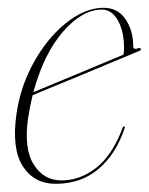

<svg xmlns="http://www.w3.org/2000/svg" viewBox="-20 -452 372 480"><path d="M291 -130Q269.5 -66 225.8 -29.2Q182 7.5 119.5 7.5Q65 7.5 37 -36.5Q9 -80.5 21 -165.5Q28.5 -219.5 50.2 -267.5Q72 -315.5 103 -352.8Q134 -390 169.2 -411.2Q204.5 -432.5 239 -432.5Q274.5 -432.5 293.8 -404Q313 -375.5 313 -337Q313 -326.5 326 -331.5Q330.5 -333 332 -330Q333 -327 329 -325Q326 -323.5 304 -314.5Q282 -305.5 249.2 -291.8Q216.5 -278 180.2 -263Q144 -248 112.2 -235Q80.5 -222 61.5 -214Q55 -187 50.5 -158.5Q39 -81.5 64 -41.2Q89 -1 133.5 -1Q181 -1 221 -32.8Q261 -64.5 286 -131Q287.5 -136 290 -136Q293.5 -136 291 -130ZM235 -428Q185 -428 137 -372.2Q89 -316.5 63.5 -221.5Q84 -230 117 -243.8Q150 -257.5 185.5 -272.2Q221 -287 249.5 -299Q278 -311 289 -315.5Q290 -321 290 -334Q290 -373.5 274.8 -400.8Q259.5 -428 235 -428ZM287 -310Q287 -310 287 -310.5Z"/></svg>

Font: Fraunces 144pt Thin
Style: Italic
Weight: 100
Italic angle: -16°
Version: Version 1.000;[b76b70a41]